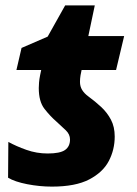

<svg xmlns="http://www.w3.org/2000/svg" viewBox="-20 -683 509 713"><path d="M173 10Q127 10 81 1Q35 -8 10 -23L11 -156Q40 -140 78 -126.5Q116 -113 157 -113Q203 -113 221.5 -126Q240 -139 240 -165Q240 -184 224.5 -199Q209 -214 189 -232Q166 -252 145 -279Q124 -306 124 -356Q124 -365 125 -377Q126 -389 129 -404L133 -423H41L60 -505L157 -547L222 -663H332L308 -549H441L411 -423H283L279 -403Q278 -397 277.5 -391Q277 -385 277 -379Q277 -362 285 -349Q293 -336 308 -325Q334 -306 356 -285.5Q378 -265 392 -238.5Q406 -212 406 -176Q406 -127 384 -85Q362 -43 311 -16.5Q260 10 173 10Z"/></svg>

Font: Noto Sans Disp ExtBd
Style: Italic
Weight: 800
Italic angle: -12°
Designer: Monotype Design Team
Foundry: Monotype Imaging Inc.
Version: Version 2.000;GOOG;noto-source:20170915:90ef993387c0